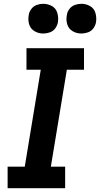

<svg xmlns="http://www.w3.org/2000/svg" viewBox="-20 -988 525 1008"><path d="M20 0H322V-113H247L331 -622H421V-735H119V-622H194L110 -113H20ZM407 -812Q424 -812 441.5 -818Q459 -824 470 -839Q481 -854 484 -871Q488 -896 481 -920Q474 -944 453 -956Q432 -968 407 -968Q390 -968 373 -962Q356 -956 344.5 -941Q333 -926 331 -909Q326 -884 333 -860.5Q340 -837 361 -824.5Q382 -812 407 -812ZM207 -812Q224 -812 241.5 -818Q259 -824 270 -839Q281 -854 284 -871Q288 -896 281 -920Q274 -944 253 -956Q232 -968 207 -968Q190 -968 173 -962Q156 -956 144.5 -941Q133 -926 131 -909Q126 -884 133 -860.5Q140 -837 161 -824.5Q182 -812 207 -812Z"/></svg>

Font: Iosevka Sparkle XBdObl
Style: Regular
Weight: 800
Italic angle: -9°
Designer: Belleve Invis
Foundry: Belleve Invis
Version: Version 4.5.0; ttfautohint (v1.8.3)